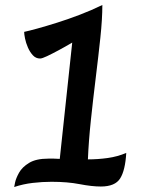

<svg xmlns="http://www.w3.org/2000/svg" viewBox="-20 -730 574 771"><path d="M37 21Q37 20 40.5 3Q44 -14 56.5 -36.5Q69 -59 97 -76Q125 -93 174 -93Q185 -93 196.5 -93Q208 -93 220 -92L270 -559Q243 -543 216 -528.5Q189 -514 169 -504.5Q149 -495 141 -495Q124 -495 112 -508Q100 -521 92 -539.5Q84 -558 80.5 -575.5Q77 -593 77 -602Q96 -606 130.5 -615.5Q165 -625 209.5 -639Q254 -653 301 -671Q348 -689 391 -710Q391 -654 383 -578.5Q375 -503 364.5 -418Q354 -333 345 -248Q336 -163 333 -90Q373 -90 412.5 -95.5Q452 -101 487 -116Q483 -46 462.5 -13.5Q442 19 385 19Q349 19 300 9.5Q251 0 187 0Q150 0 111.5 4.5Q73 9 37 21Z"/></svg>

Font: Merienda Medium
Style: Regular
Weight: 500
Designer: Eduardo Rodriguez Tunni
Foundry: Eduardo Rodriguez Tunni
Version: Version 2.001; ttfautohint (v1.8.4.7-5d5b)